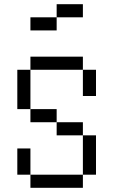

<svg xmlns="http://www.w3.org/2000/svg" viewBox="-20 -895 540 915"><path d="M375 -812.5H250V-875H375ZM62.5 -187.5H125V-62.5H62.5ZM62.5 -562.5H125V-375H62.5ZM125 -62.5H375V0H125ZM125 -375H250V-312.5H125ZM125 -625H375V-562.5H125ZM125 -812.5H250V-750H125ZM250 -312.5H375V-250H250ZM375 -250H437.5V-62.5H375ZM375 -562.5H437.5V-437.5H375Z"/></svg>

Font: ChillBitmapSE 16px
Style: Regular
Weight: 400
Designer: Designed by Warren2060
Foundry: ChillType
Version: Version 1.000